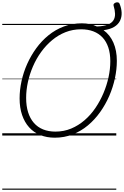

<svg xmlns="http://www.w3.org/2000/svg" viewBox="-20 -1203 1100 1704"><path d="M466 19Q395 19 337 -4.5Q279 -28 238.5 -73Q198 -118 176 -182.5Q154 -247 154 -330Q154 -404 171 -482.5Q188 -561 221 -635Q254 -709 301.5 -774.5Q349 -840 410.5 -890Q472 -940 546.5 -968Q621 -996 706 -996Q745 -996 778 -989Q811 -982 840 -968Q901 -970 936.5 -984.5Q972 -999 987 -1023.5Q1002 -1048 1001 -1081Q1000 -1114 988 -1153Q985 -1163 991.5 -1170Q998 -1177 1008 -1180.5Q1018 -1184 1028 -1181.5Q1038 -1179 1041 -1170Q1058 -1129 1059.5 -1090Q1061 -1051 1045 -1018.5Q1029 -986 993.5 -964.5Q958 -943 899 -935Q956 -894 986.5 -824.5Q1017 -755 1017 -663Q1017 -588 1000 -508.5Q983 -429 950 -352.5Q917 -276 869 -208.5Q821 -141 760 -90Q699 -39 625 -10Q551 19 466 19ZM472 -35Q547 -35 611.5 -62Q676 -89 730.5 -136Q785 -183 827 -245Q869 -307 898.5 -377Q928 -447 943.5 -519Q959 -591 959 -659Q959 -728 941.5 -781Q924 -834 890.5 -870Q857 -906 809 -924.5Q761 -943 700 -943Q626 -943 561.5 -917.5Q497 -892 442.5 -846.5Q388 -801 345 -741.5Q302 -682 272.5 -613.5Q243 -545 227.5 -474Q212 -403 212 -334Q212 -262 229.5 -206.5Q247 -151 280.5 -112.5Q314 -74 362.5 -54.5Q411 -35 472 -35ZM0 471H1012V481H0ZM0 -20H1012V0H0ZM0 -505H1012V-500H0ZM0 -991H1012V-981H0Z"/></svg>

Font: Playwrite IE Guides
Style: Regular
Weight: 400
Designer: Veronika Burian, José Scaglione
Foundry: TypeTogether
Version: Version 1.003